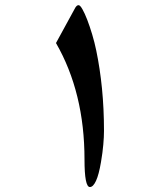

<svg xmlns="http://www.w3.org/2000/svg" viewBox="-20 -716 626 750"><path d="M386.2 -204.6Q386.2 -181.2 383.5 -150.9Q380.9 -120.6 374.5 -83Q366.2 -33.7 355 -9.5Q343.8 14.6 331.1 14.6Q310.1 14.6 310.1 -92.8Q310.1 -224.1 282.2 -337.6Q254.4 -451.2 198.7 -547.9L274.4 -686.5Q277.3 -690.9 280.3 -693.4Q283.2 -695.8 287.1 -695.8Q293 -695.8 302 -679.9Q311 -664.1 320.8 -638.7Q330.6 -613.3 340.1 -581.5Q349.6 -549.8 356 -518.6Q370.6 -448.7 378.4 -369.9Q386.2 -291 386.2 -204.6Z"/></svg>

Font: XB Zar
Style: Bold
Weight: 700
Designer: Behnam
Foundry: Irmug
Version: Version 8.005 2009